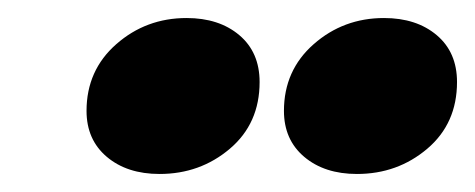

<svg xmlns="http://www.w3.org/2000/svg" viewBox="-20 -799 527 213"><path d="M76 -676Q76 -721 109 -750Q142 -779 187 -779Q223 -779 245.5 -760Q268 -741 268 -708Q268 -662 235 -634Q202 -606 157 -606Q121 -606 98.5 -625Q76 -644 76 -676ZM295 -676Q295 -721 328 -750Q361 -779 406 -779Q442 -779 464.5 -760Q487 -741 487 -708Q487 -662 454 -634Q421 -606 376 -606Q340 -606 317.5 -625Q295 -644 295 -676Z"/></svg>

Font: Open Sauce Two Black Italic
Style: Regular
Weight: 900
Italic angle: -10°
Designer: Alfredo Marco Pradil
Foundry: Creative Sauce Fz LLC
Version: Version 1.477